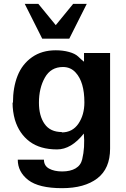

<svg xmlns="http://www.w3.org/2000/svg" viewBox="-20 -773 652 992"><path d="M428.2 -752.9 337.9 -573.2H198.2L107.9 -752.9H178.2L268.1 -643.1L357.9 -752.9ZM44.9 -243.2 46.9 -242.2Q46.9 -321.3 70.8 -381.6Q94.7 -441.9 145.5 -477.5Q196.3 -513.2 268.1 -513.2Q305.2 -513.2 336.4 -504.6Q367.7 -496.1 383.8 -481Q398.4 -466.3 414.1 -454.1V-499H548.8V-4.9Q548.8 98.1 482.7 148.7Q416.5 199.2 300.8 199.2Q180.7 199.2 126 157.2Q71.8 115.2 71.8 51.8H207Q207 83.5 233.6 98.1Q260.3 112.8 300.8 112.8Q343.8 112.8 370.6 96.9Q397.5 81.1 404.8 49.8Q419.4 -11.2 413.1 -83Q348.1 -1 274.9 -1Q187.5 -1 133.3 -41.5Q79.1 -82 57.1 -153.8Q44.9 -197.3 44.9 -243.2ZM299.8 -90.8 298.8 -88.9Q354.5 -88.9 385.3 -134.3Q416 -179.7 416 -244.1Q416 -349.1 371.1 -397.9Q345.2 -426.8 305.2 -426.8Q242.7 -426.8 211.9 -372.1Q181.2 -317.9 181.2 -242.2Q181.2 -174.3 210.4 -132.6Q239.7 -90.8 299.8 -90.8Z"/></svg>

Font: Perun
Style: Bold
Weight: 700
Foundry: Copyright (c) Stefan Peev, Context Ltd, 2016
Version: Version 1.0000